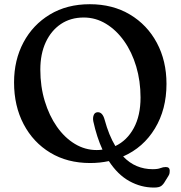

<svg xmlns="http://www.w3.org/2000/svg" viewBox="-20 -736 835 888"><path d="M395.5 -716.5Q501 -716.5 581 -668.8Q661 -621 705.5 -537.8Q750 -454.5 750 -348Q750 -230 696.5 -141.8Q643 -53.5 549.5 -12.5Q578.5 18 612.8 32.2Q647 46.5 686 46.5Q709.5 46.5 722 41.5Q734.5 36.5 746.5 36.5Q765 36.5 765 53.5Q765 59 764.2 64.5Q763.5 70 759 77.5L743.5 102.5Q735.5 117 725.5 124.2Q715.5 131.5 692 131.5Q632.5 131.5 578.5 101.8Q524.5 72 483.5 9Q442 18 397 18Q291.5 18 212.5 -29.8Q133.5 -77.5 89.2 -161.8Q45 -246 45 -355Q45 -458 88.5 -539.8Q132 -621.5 210.8 -669Q289.5 -716.5 395.5 -716.5ZM411.5 -175Q408.5 -191.5 413.5 -204Q418.5 -216.5 432 -217Q454.5 -217.5 464 -182Q483.5 -110 513.5 -60.5Q567.5 -86 598.8 -143.8Q630 -201.5 630 -285Q630 -361.5 610 -428.5Q590 -495.5 554 -546.2Q518 -597 470.2 -626Q422.5 -655 367.5 -655Q306.5 -655 261.5 -624.8Q216.5 -594.5 191.5 -540.5Q166.5 -486.5 166.5 -414Q166.5 -336 187 -268.5Q207.5 -201 243.2 -150Q279 -99 326.2 -70.5Q373.5 -42 427.5 -42Q441 -42 454 -44Q427.5 -101.5 411.5 -175Z"/></svg>

Font: Fraunces 9pt SuperSoft
Style: Regular
Weight: 400
Version: Version 1.000;[b76b70a41]